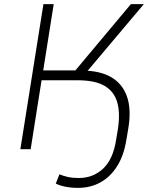

<svg xmlns="http://www.w3.org/2000/svg" viewBox="-20 -725 738 933"><path d="M359 188Q325 188 296.5 182Q268 176 251 167L269 122Q287 130 310 135Q333 140 363 140Q432 140 480.5 95Q529 50 544 -44L552 -92Q565 -171 550.5 -225Q536 -279 489.5 -307Q443 -335 356 -335H182L129 0H79L191 -705H241L190 -383H361L333 -367L616 -705H679L389 -361L384 -382Q468 -381 522 -349Q576 -317 597.5 -254.5Q619 -192 603 -98L594 -45Q582 30 549.5 82Q517 134 468.5 161Q420 188 359 188Z"/></svg>

Font: Nunito Sans 7pt ExtraLight
Style: Italic
Weight: 250
Italic angle: -9°
Designer: Vernon Adams
Foundry: Vernon Adams
Version: Version 3.101;gftools[0.9.27]